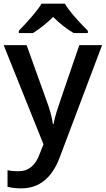

<svg xmlns="http://www.w3.org/2000/svg" viewBox="-20 -786 576 1046"><path d="M0 -540H125L234.9 -233.9Q259.8 -168.5 268.1 -110.8H272Q276.4 -137.7 288.1 -176Q299.8 -214.4 412.1 -540H536.1L305.2 71.8Q242.2 240.2 95.2 240.2Q57.1 240.2 21 231.9V141.1Q46.9 147 80.1 147Q163.1 147 196.8 50.8L216.8 0ZM380.9 -606Q320.8 -641.6 269.5 -693.8Q219.2 -643.6 159.7 -606H82.5V-618.2Q175.8 -714.8 206.5 -766.1H333.5Q364.3 -712.4 458.5 -618.2V-606Z"/></svg>

Font: JBL Sans
Style: Semibold
Weight: 600
Version: Version 1.10